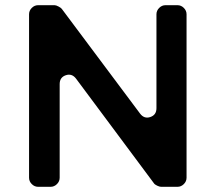

<svg xmlns="http://www.w3.org/2000/svg" viewBox="-20 -720 832 740"><path d="M699 -35Q699 -21 688.5 -10.5Q678 0 664 0H601Q595 0 585.5 -4.5Q576 -9 573 -14L273 -417Q257 -438 233.5 -430Q210 -422 210 -396V-35Q210 -21 199.5 -10.5Q189 0 175 0H127Q113 0 102.5 -10.5Q92 -21 92 -35V-665Q92 -679 102.5 -689.5Q113 -700 127 -700H190Q196 -700 205.5 -695Q215 -690 218 -686L520 -282Q536 -261 559.5 -269Q583 -277 583 -303V-665Q583 -679 593.5 -689.5Q604 -700 618 -700H664Q678 -700 688.5 -689.5Q699 -679 699 -665Z"/></svg>

Font: Trueno
Style: Round
Weight: 400
Designer: Julieta Ulanovsky, Jasper
Foundry: Julieta Ulanovsky, Cannot Into Space Fonts
Version: Version 3.001